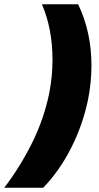

<svg xmlns="http://www.w3.org/2000/svg" viewBox="-83 -762 469 907"><path d="M150 -324Q165 -402 165 -479Q165 -626 115 -742H286Q349 -611 349 -453Q349 -372 333 -292Q309 -175 254.5 -66Q200 43 121 125H-63Q14 24 70 -90Q126 -204 150 -324Z"/></svg>

Font: TypoPRO Montserrat
Style: Italic
Weight: 800
Italic angle: -11.3°
Designer: Julieta Ulanovsky
Foundry: Julieta Ulanovsky
Version: Version 6.001